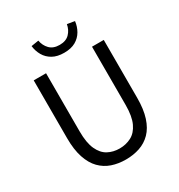

<svg xmlns="http://www.w3.org/2000/svg" viewBox="-198 -974 1041 1118"><g transform="rotate(-30 322.5 -415.5)"><path d="M323 12Q272 12 229.5 -2.5Q187 -17 155 -49.5Q123 -82 105 -136Q87 -190 87 -267V-656H170V-265Q170 -188 190.5 -143.5Q211 -99 245.5 -80.5Q280 -62 323 -62Q366 -62 401.5 -80.5Q437 -99 458 -143.5Q479 -188 479 -265V-656H558V-267Q558 -190 540.5 -136Q523 -82 491 -49.5Q459 -17 416 -2.5Q373 12 323 12ZM322 -706Q276 -706 245 -723.5Q214 -741 197 -770.5Q180 -800 176 -835L226 -843Q232 -808 255.5 -783.5Q279 -759 322 -759Q365 -759 388.5 -783.5Q412 -808 418 -843L468 -835Q464 -800 447 -770.5Q430 -741 399.5 -723.5Q369 -706 322 -706Z"/></g></svg>

Font: Source Sans 3 ExtraLight
Style: Regular
Weight: 400
Version: Version 3.052;hotconv 1.1.0;makeotfexe 2.6.0